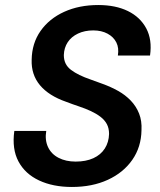

<svg xmlns="http://www.w3.org/2000/svg" viewBox="-20 -732 638 764"><path d="M266 12Q191 12 135.5 -14Q80 -40 53.5 -89.5Q27 -139 37 -211H164Q158 -175 171 -147Q184 -119 213 -104Q242 -89 281 -89Q322 -89 351.5 -102.5Q381 -116 397 -141Q413 -166 414 -199Q414 -222 405 -238.5Q396 -255 379.5 -267.5Q363 -280 341.5 -290Q320 -300 294.5 -308.5Q269 -317 243 -327Q174 -351 139 -393Q104 -435 106 -494Q107 -560 141.5 -609Q176 -658 235.5 -685Q295 -712 371 -712Q440 -712 489 -688Q538 -664 562 -619Q586 -574 577 -511H449Q454 -541 443 -563Q432 -585 408 -598Q384 -611 351 -611Q317 -611 290.5 -598.5Q264 -586 249.5 -564Q235 -542 234 -513Q234 -494 241 -479.5Q248 -465 262.5 -454Q277 -443 296.5 -433.5Q316 -424 339.5 -416Q363 -408 389 -398Q422 -386 450.5 -370Q479 -354 500.5 -331.5Q522 -309 533.5 -280Q545 -251 543 -214Q542 -147 506.5 -96Q471 -45 409 -16.5Q347 12 266 12Z"/></svg>

Font: DM Sans 18pt SemiBold
Style: Italic
Weight: 600
Italic angle: -10°
Designer: Colophon Foundry, Jonny Pinhorn
Foundry: Colophon Foundry
Version: Version 4.004;gftools[0.9.30]